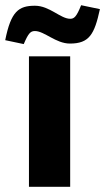

<svg xmlns="http://www.w3.org/2000/svg" viewBox="-62 -716 403 736"><path d="M49 -500V0H207V-500ZM-42 -562 29 -547C47 -589 55 -597 72 -597C108 -597 152 -549 206 -549C280 -549 300 -584 321 -681L249 -696C231 -651 222 -644 207 -644C170 -644 128 -694 72 -694C9 -694 -20 -672 -42 -562Z"/></svg>

Font: LT Wave Text Black
Style: Regular
Weight: 900
Designer: Daniel Lyons
Version: Version 2.5 (Glyphs App)